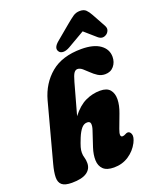

<svg xmlns="http://www.w3.org/2000/svg" viewBox="-173 -1056 952 1167"><g transform="rotate(-20 303.5 -473.0)"><path d="M230 -230.5Q215.5 -194.5 210.2 -175.8Q205 -157 205 -140.5Q205 -123.5 210 -107.8Q215 -92 215 -71.5Q215 -33 183.2 -11.5Q151.5 10 87 10Q42 10 23 -6.2Q4 -22.5 4.5 -55.2Q5 -88 18 -136.5L118.5 -512Q146 -612.5 219.5 -673.8Q293 -735 417 -735Q495.5 -735 537.8 -705Q580 -675 580 -626Q580 -591 559.2 -566Q538.5 -541 502.5 -541Q477 -541 456.2 -554.2Q435.5 -567.5 418 -584.8Q400.5 -602 384.8 -615.2Q369 -628.5 353 -628.5Q340.5 -628.5 330.8 -615.2Q321 -602 309.5 -560L254 -360Q296.5 -415 342.5 -436.5Q388.5 -458 437 -458Q481.5 -458 501 -434.5Q520.5 -411 519.8 -372.2Q519 -333.5 501.5 -287.5L468.5 -199.5Q450 -150.5 472.5 -150.5Q481.5 -150.5 493 -157Q501.5 -162 508.5 -162Q523.5 -162 530.2 -143Q537 -124 519.5 -89Q496.5 -45 454.8 -17.5Q413 10 359.5 10Q312.5 10 290.5 -11.5Q268.5 -33 267.2 -69.2Q266 -105.5 280 -148.5L313 -248Q321 -271.5 319 -287.5Q317 -303.5 298 -303.5Q276.5 -303.5 260.5 -284.5Q244.5 -265.5 230 -230.5ZM352.5 -769.5Q329 -756 311 -756Q293 -756 284.5 -766Q261.5 -793 303.5 -828L397 -906Q423.5 -928 443 -941.8Q462.5 -955.5 488 -955.5Q513.5 -955.5 527 -942.2Q540.5 -929 553 -906L601.5 -818Q610.5 -801 605.8 -787.5Q601 -774 590.5 -766Q562 -745.5 534.5 -769.5L462 -833Z"/></g></svg>

Font: Fraunces 144pt SuperSoft Black
Style: Italic
Weight: 900
Italic angle: -16°
Version: Version 1.000;[b76b70a41]